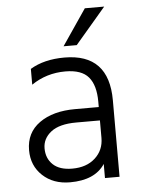

<svg xmlns="http://www.w3.org/2000/svg" viewBox="-52 -753 590 800"><g transform="rotate(-5 243.0 -353.5)"><path d="M223 -51Q283 -51 319 -84Q355 -117 355 -168V-241H256Q185 -241 150 -213.5Q115 -186 115 -145Q115 -103 142.5 -77Q170 -51 223 -51ZM355 -59Q313 5 209 5Q139 5 94.5 -36.5Q50 -78 50 -143Q50 -216 106.5 -256.5Q163 -297 256 -297H355V-320Q355 -388 326 -422.5Q297 -457 229 -457Q150 -457 87 -414V-480Q145 -515 230 -515Q416 -515 416 -320V0H355ZM286 -562H231L333 -712H414Z"/></g></svg>

Font: Hind Siliguri Light
Style: Regular
Weight: 300
Designer: Jyotish Sonowal
Foundry: Indian Type Foundry
Version: Version 1.001;PS 1.0;hotconv 1.0.86;makeotf.lib2.5.63406; tt